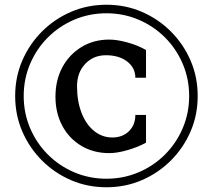

<svg xmlns="http://www.w3.org/2000/svg" viewBox="-20 -706 898 810"><path d="M429 84Q349 84 279.5 54Q210 24 157 -29Q104 -82 74 -151.5Q44 -221 44 -301Q44 -381 74 -450.5Q104 -520 157 -573Q210 -626 279.5 -656Q349 -686 429 -686Q509 -686 578.5 -656Q648 -626 701 -573Q754 -520 784 -450.5Q814 -381 814 -301Q814 -221 784 -151.5Q754 -82 701 -29Q648 24 578.5 54Q509 84 429 84ZM80 -301Q80 -229 107 -165.5Q134 -102 182 -54Q230 -6 293.5 21Q357 48 429 48Q501 48 564.5 21Q628 -6 676 -54Q724 -102 751 -165.5Q778 -229 778 -301Q778 -373 751 -436.5Q724 -500 676 -548Q628 -596 564.5 -623Q501 -650 429 -650Q357 -650 293.5 -623Q230 -596 182 -548Q134 -500 107 -436.5Q80 -373 80 -301ZM214 -298Q214 -368 243 -422Q272 -476 323.5 -507.5Q375 -539 441 -539Q474 -539 517.5 -527Q561 -515 596 -495V-378H551Q551 -420 516.5 -446.5Q482 -473 427 -473Q374 -473 339.5 -436.5Q305 -400 305 -342Q305 -279 324 -230Q343 -181 377 -153.5Q411 -126 454 -126Q497 -126 524 -152.5Q551 -179 551 -221H596V-104Q561 -85 517.5 -72.5Q474 -60 441 -60Q375 -60 323.5 -90.5Q272 -121 243 -175Q214 -229 214 -298Z"/></svg>

Font: Wittgenstein SemiBold
Style: Regular
Weight: 600
Designer: Jörg Drees
Foundry: Jörg Drees
Version: Version 1.500